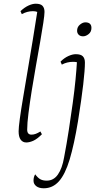

<svg xmlns="http://www.w3.org/2000/svg" viewBox="-20 -753 535 1031"><path d="M121 12Q102 12 91 -3Q80 -18 80 -48Q80 -68 86.5 -116Q93 -164 104.5 -231.5Q116 -299 129 -377Q142 -455 155.5 -535.5Q169 -616 180 -689Q170 -693 157 -693Q126 -693 97 -677L90 -693Q111 -713 132.5 -723Q154 -733 172 -733Q198 -733 208.5 -721.5Q219 -710 219 -689Q219 -673 212.5 -630Q206 -587 195.5 -527Q185 -467 173 -400Q161 -333 150.5 -267Q140 -201 133 -146Q126 -91 126 -57Q126 -30 149 -30Q161 -30 172.5 -34.5Q184 -39 197 -47L205 -32Q179 -6 158.5 3Q138 12 121 12ZM215 258Q189 258 174.5 246.5Q160 235 160 217Q160 197 169 183Q183 202 196.5 209.5Q210 217 231 217Q268 217 291 184Q314 151 324 93Q338 20 349.5 -55Q361 -130 370.5 -199Q380 -268 385.5 -325Q391 -382 393 -419Q384 -421 372 -421Q340 -421 312 -406L305 -422Q325 -442 347 -452Q369 -462 387 -462Q414 -462 425 -450.5Q436 -439 436 -417Q436 -378 427 -300Q418 -222 399 -103Q378 24 354 103.5Q330 183 296.5 220.5Q263 258 215 258ZM426 -558Q411 -558 402.5 -566.5Q394 -575 394 -588Q394 -608 409 -620.5Q424 -633 438 -633Q471 -633 471 -603Q471 -582 456 -570Q441 -558 426 -558Z"/></svg>

Font: Petrona ExtraLight
Style: Italic
Weight: 200
Italic angle: -9°
Designer: Ringo R. Seeber
Foundry: Ringo R. Seeber
Version: Version 2.001; ttfautohint (v1.8.3)